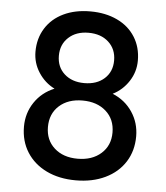

<svg xmlns="http://www.w3.org/2000/svg" viewBox="-51 -723 674 779"><g transform="rotate(5 286.5 -334.0)"><path d="M58 -189Q58 -244 87.5 -288Q117 -332 168 -353Q128 -373 103 -411.5Q78 -450 78 -496Q78 -550 104 -591.5Q130 -633 177 -655.5Q224 -678 286 -678Q348 -678 395.5 -655.5Q443 -633 469 -591.5Q495 -550 495 -496Q495 -450 470 -411.5Q445 -373 405 -353Q456 -332 485.5 -288Q515 -244 515 -189Q515 -130 486.5 -85Q458 -40 406 -15Q354 10 286 10Q218 10 166.5 -15Q115 -40 86.5 -85Q58 -130 58 -189ZM418 -196Q418 -250 381.5 -282.5Q345 -315 286 -315Q227 -315 191 -282.5Q155 -250 155 -196Q155 -143 191 -110.5Q227 -78 286 -78Q345 -78 381.5 -110.5Q418 -143 418 -196ZM399 -488Q399 -534 368 -562.5Q337 -591 286 -591Q236 -591 205 -562.5Q174 -534 174 -488Q174 -442 205 -414Q236 -386 286 -386Q337 -386 368 -414Q399 -442 399 -488Z"/></g></svg>

Font: Madhuban
Style: Regular
Weight: 400
Designer: jaikishan Patel
Foundry: MagicType
Version: Version 1.000